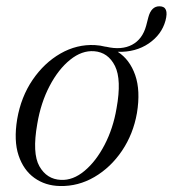

<svg xmlns="http://www.w3.org/2000/svg" viewBox="-20 -598 563 626"><path d="M289.5 -451Q307 -450 322.5 -446L326.5 -445.5Q376.5 -434 410.5 -452Q444.5 -470 456.5 -514L463.5 -541Q473 -578 500.5 -577.5Q532 -577 519.5 -530.5Q507 -485 464.8 -456.2Q422.5 -427.5 364 -429Q403 -404 420.8 -353.2Q438.5 -302.5 426.5 -229.5Q414.5 -161 377.8 -106.5Q341 -52 288 -21Q235 10 175 8.5Q127.5 7.5 92 -18Q56.5 -43.5 40.5 -91.5Q24.5 -139.5 36 -209.5Q48.5 -282 86.2 -337.5Q124 -393 177.2 -423.5Q230.5 -454 289.5 -451ZM178.5 -11.5Q218 -9.5 255.5 -40.8Q293 -72 321 -125.8Q349 -179.5 360 -245Q377 -338.5 354.8 -383Q332.5 -427.5 287 -431Q247 -434 208.8 -403.2Q170.5 -372.5 141.8 -317.8Q113 -263 101.5 -194Q84.5 -98 108.5 -55.8Q132.5 -13.5 178.5 -11.5Z"/></svg>

Font: Fraunces 72pt S000 Light
Style: Italic
Weight: 300
Italic angle: -16°
Version: Version 1.000; ttfautohint (v1.8.3)